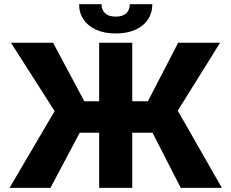

<svg xmlns="http://www.w3.org/2000/svg" viewBox="-20 -915 1127 935"><path d="M624 -421.9H700.2L847.7 -707H1051.8L845.7 -376L1060.5 0H860.4L722.7 -268.6H624V0H462.9V-268.6H368.2L225.6 0H26.4L246.1 -374L33.2 -707H238.3L390.6 -421.9H462.9V-707H624ZM543.9 -752Q489.7 -752 449.5 -769.5Q409.2 -787.1 387.2 -819.6Q365.2 -852.1 365.2 -894.5H474.6Q473.6 -869.1 491 -851.6Q508.3 -834 543.9 -834Q578.6 -834 595.5 -851.1Q612.3 -868.2 612.3 -894.5H721.7Q721.7 -852.1 700 -819.6Q678.2 -787.1 637.9 -769.5Q597.7 -752 543.9 -752Z"/></svg>

Font: Pretendard ExtraBold
Style: Regular
Weight: 800
Designer: Base glyphs from Inter by Rasmus Andersson; Hangeul glyphs from Noto Sans CJK(Source Han Sans) by Jang Soo-young and Kan
Foundry: Kil Hyung-jin
Version: Version 1.309